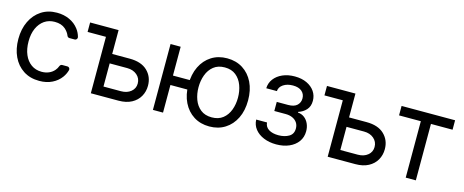

<svg xmlns="http://www.w3.org/2000/svg" viewBox="-35 -1039 3712 1536"><g transform="rotate(15 1820.5 -271.0)"><path d="M166.9 -24.9Q111.5 -61.1 81.7 -124.6Q51.8 -188.2 51.8 -269.9Q51.8 -353 82.7 -416.9Q113.3 -480.5 168.7 -516.7Q223.7 -552.6 297.6 -552.6Q355.1 -552.6 401.3 -531.2Q447.8 -509.9 476.9 -471.6Q498.6 -443.5 508.2 -408.4Q508.9 -404.8 508.9 -403.1Q508.9 -394.5 502.8 -388.3Q496.8 -382.1 488.3 -382.1H445Q438.6 -382.1 433.2 -385.7Q427.9 -389.2 425.4 -395.2Q414.4 -424.4 387.4 -448.5Q354.4 -477.3 299 -477.3Q250.4 -477.3 213.4 -452.1Q176.5 -426.1 156.2 -380.7Q135.7 -334.9 135.7 -272.7Q135.7 -209.5 155.9 -162.6Q175.4 -116.5 212.7 -89.8Q249.3 -63.9 299 -63.9Q331.3 -63.9 358.3 -75.3Q384.6 -86.3 403.4 -108Q417.3 -123.9 425.4 -145.6Q427.9 -151.6 433.1 -155.4Q438.2 -159.1 445 -159.1H487.9Q496.4 -159.1 502.5 -153.1Q508.5 -147 508.5 -138.5Q508.5 -134.9 507.8 -132.8Q499.3 -101.2 478.7 -72.4Q450.6 -33.7 405.2 -11.4Q359.7 11.4 299 11.4Q222.3 11.4 166.9 -24.9Z M724.4 -545.5V-467.3H572.4V-545.5ZM796.9 -348H953.1Q1049 -348 1099.8 -299.4Q1150.6 -250.7 1150.6 -176.1Q1150.6 -127.1 1127.8 -87.2Q1105.1 -47.2 1061.1 -23.6Q1017 0 953.1 0H724.4V-545.5H808.2V-78.1H953.1Q1002.8 -78.1 1034.8 -104.4Q1066.8 -130.7 1066.8 -171.9Q1066.8 -215.2 1034.8 -242.5Q1002.8 -269.9 953.1 -269.9H796.9Z M1539.8 -306.8V-228.7H1251.4V-306.8ZM1322.4 -545.5V0H1238.6V-545.5ZM1460.2 -269.9Q1460.2 -355.1 1491.3 -418.7Q1522.4 -482.2 1577.9 -517.4Q1633.5 -552.6 1707.4 -552.6Q1781.2 -552.6 1836.8 -517.4Q1892.4 -482.2 1923.5 -418.7Q1954.5 -355.1 1954.5 -269.9Q1954.5 -185.4 1923.5 -122.2Q1892.4 -58.9 1836.8 -23.8Q1781.2 11.4 1707.4 11.4Q1633.5 11.4 1577.9 -23.8Q1522.4 -58.9 1491.3 -122.2Q1460.2 -185.4 1460.2 -269.9ZM1870.7 -269.9Q1870.7 -324.6 1853.3 -371.8Q1835.9 -419 1799.7 -448.2Q1763.5 -477.3 1707.4 -477.3Q1651.3 -477.3 1615.1 -448.2Q1578.8 -419 1561.4 -371.8Q1544 -324.6 1544 -269.9Q1544 -215.2 1561.4 -168.3Q1578.8 -121.4 1615.1 -92.7Q1651.3 -63.9 1707.4 -63.9Q1763.5 -63.9 1799.7 -92.7Q1835.9 -121.4 1853.3 -168.3Q1870.7 -215.2 1870.7 -269.9Z M2146.3 -139.2Q2149.1 -102.3 2179.9 -83.1Q2210.6 -63.9 2259.9 -63.9Q2310.4 -63.9 2346.2 -84.7Q2382.1 -105.5 2382.1 -152Q2382.1 -179.3 2368.6 -199.8Q2355.1 -220.2 2330.6 -231.5Q2306.1 -242.9 2272.7 -242.9H2179V-318.2H2272.7Q2322.8 -318.2 2346.8 -340.9Q2370.7 -363.6 2370.7 -397.7Q2370.7 -434.3 2344.8 -456.5Q2318.9 -478.7 2271.3 -478.7Q2223.4 -478.7 2191.4 -457.2Q2159.4 -435.7 2157.7 -402H2069.6Q2071 -446 2096.6 -479.9Q2122.2 -513.8 2166.2 -533.2Q2210.2 -552.6 2267 -552.6Q2324.6 -552.6 2367 -532.5Q2409.4 -512.4 2432.7 -478.2Q2456 -443.9 2456 -400.6Q2456 -354.4 2430 -326Q2404.1 -297.6 2365.1 -285.5V-279.8Q2396 -277.7 2418.9 -260.1Q2441.8 -242.5 2454.5 -214.3Q2467.3 -186.1 2467.3 -152Q2467.3 -102.3 2440.7 -65.5Q2414.1 -28.8 2367.5 -8.7Q2321 11.4 2261.4 11.4Q2203.5 11.4 2157.7 -7.6Q2111.9 -26.6 2085 -60.5Q2058.2 -94.5 2056.8 -139.2Z M2686.1 -545.5V-467.3H2534.1V-545.5ZM2758.5 -348H2914.8Q3010.7 -348 3061.4 -299.4Q3112.2 -250.7 3112.2 -176.1Q3112.2 -127.1 3089.5 -87.2Q3066.8 -47.2 3022.7 -23.6Q2978.7 0 2914.8 0H2686.1V-545.5H2769.9V-78.1H2914.8Q2964.5 -78.1 2996.4 -104.4Q3028.4 -130.7 3028.4 -171.9Q3028.4 -215.2 2996.4 -242.5Q2964.5 -269.9 2914.8 -269.9H2758.5Z M3152 -467.3V-545.5H3595.2V-467.3H3416.2V0H3332.4V-467.3Z"/></g></svg>

Font: DeltaSans
Style: Regular
Weight: 400
Designer: Rasmus Andersson
Foundry: rsms
Version: Version 3.012